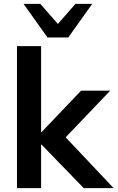

<svg xmlns="http://www.w3.org/2000/svg" viewBox="-20 -975 609 995"><path d="M68 0V-736H193V-290H195L400 -505H551L296 -238L297 -288L569 0H414L195 -226H193V0ZM226 -781 102 -955H189L280 -851L371 -955H458L334 -781Z"/></svg>

Font: Mulish ExtraLight
Style: Regular
Weight: 200
Designer: Vernon Adams
Foundry: Vernon Adams
Version: Version 3.603